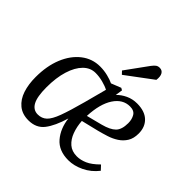

<svg xmlns="http://www.w3.org/2000/svg" viewBox="-193 -959 1160 1160"><g transform="rotate(45 387.0 -379.0)"><path d="M595 -523Q660 -523 695 -490Q730 -457 730 -401Q730 -359 713 -331.5Q696 -304 668.5 -286Q641 -268 608 -257.5Q575 -247 544 -239L433 -212Q436 -166 450.5 -126.5Q465 -87 492.5 -63Q520 -39 563 -39Q594 -39 627.5 -53.5Q661 -68 701 -108L727 -80Q691 -34 641 -10Q591 14 543 14Q461 14 417.5 -37Q374 -88 365 -165Q339 -78 303.5 -32Q268 14 202 14Q149 14 114.5 -14.5Q80 -43 64 -91.5Q48 -140 48 -202Q48 -297 77.5 -369Q107 -441 159.5 -482Q212 -523 279 -523Q313 -523 345 -515Q377 -507 397 -497L460 -522L474 -514L467 -468Q490 -492 523 -507.5Q556 -523 595 -523ZM641 -401Q641 -433 627 -456.5Q613 -480 577 -480Q516 -480 477 -421Q438 -362 433 -255L534 -281Q591 -296 616 -321Q641 -346 641 -401ZM217 -51Q251 -51 274 -72.5Q297 -94 317.5 -149.5Q338 -205 365 -305L403 -448Q383 -459 350.5 -467.5Q318 -476 287 -476Q243 -476 209.5 -442.5Q176 -409 157 -348Q138 -287 138 -205Q138 -124 158 -87.5Q178 -51 217 -51ZM492 -741Q504 -757 514 -764.5Q524 -772 539 -772Q560 -772 570 -755Q580 -738 576 -706L407 -580L389 -599Z"/></g></svg>

Font: Literata 36pt
Style: Italic
Weight: 400
Italic angle: -2°
Designer: Latin by Veronika Burian and Jose Scaglione. Greek by Irene Vlachou. Cyrillic by Vera Evstafieva
Foundry: TypeTogether
Version: Version 3.002